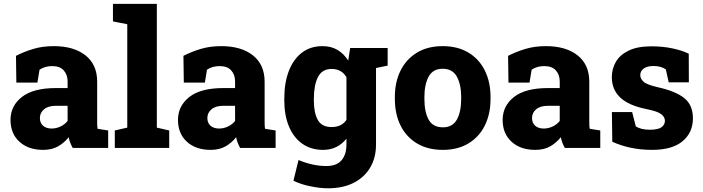

<svg xmlns="http://www.w3.org/2000/svg" viewBox="-20 -782 3714 1015"><path d="M208 10.3Q129.9 10.3 82.8 -32.7Q35.6 -75.7 35.6 -147.9Q35.6 -222.2 95.7 -269.3Q155.8 -316.4 274.4 -316.4H337.4V-351.6Q337.4 -386.7 317.1 -409.7Q296.9 -432.6 255.4 -432.6Q217.3 -432.6 189 -413.6L177.7 -345.2H66.4L64.5 -486.8Q107.4 -508.8 156 -523.4Q204.6 -538.1 264.6 -538.1Q370.1 -538.1 431.9 -489.3Q493.7 -440.4 493.7 -350.1V-143.1Q493.7 -131.8 493.9 -121.6Q494.1 -111.3 496.1 -101.1L551.8 -92.3V0H364.3Q357.9 -11.2 351.8 -26.4Q345.7 -41.5 343.3 -56.6Q318.4 -25.9 286.1 -7.8Q253.9 10.3 208 10.3ZM252.9 -102.5Q277.3 -102.5 300 -113.3Q322.8 -124 337.4 -142.6V-222.7H275.4Q234.4 -222.7 212.6 -204.1Q190.9 -185.5 190.9 -158.2Q190.9 -131.8 207.8 -117.2Q224.6 -102.5 252.9 -102.5Z M586.9 0V-92.3L652.8 -107.4V-653.8L577.1 -668.9V-761.7H809.1V-107.4L874.5 -92.3V0Z M1093.3 10.3Q1015.1 10.3 968 -32.7Q920.9 -75.7 920.9 -147.9Q920.9 -222.2 981 -269.3Q1041 -316.4 1159.7 -316.4H1222.7V-351.6Q1222.7 -386.7 1202.4 -409.7Q1182.1 -432.6 1140.6 -432.6Q1102.5 -432.6 1074.2 -413.6L1063 -345.2H951.7L949.7 -486.8Q992.7 -508.8 1041.3 -523.4Q1089.8 -538.1 1149.9 -538.1Q1255.4 -538.1 1317.1 -489.3Q1378.9 -440.4 1378.9 -350.1V-143.1Q1378.9 -131.8 1379.2 -121.6Q1379.4 -111.3 1381.3 -101.1L1437 -92.3V0H1249.5Q1243.2 -11.2 1237.1 -26.4Q1231 -41.5 1228.5 -56.6Q1203.6 -25.9 1171.4 -7.8Q1139.2 10.3 1093.3 10.3ZM1138.2 -102.5Q1162.6 -102.5 1185.3 -113.3Q1208 -124 1222.7 -142.6V-222.7H1160.6Q1119.6 -222.7 1097.9 -204.1Q1076.2 -185.5 1076.2 -158.2Q1076.2 -131.8 1093 -117.2Q1109.9 -102.5 1138.2 -102.5Z M1714.4 213.4Q1673.3 213.4 1622.1 203.1Q1570.8 192.9 1531.2 173.3L1558.1 64Q1634.8 95.7 1704.6 95.7Q1759.8 95.7 1785.6 65.2Q1811.5 34.7 1811.5 -19V-48.8Q1788.6 -20.5 1758.1 -5.1Q1727.5 10.3 1688 10.3Q1623.5 10.3 1577.6 -22.5Q1531.7 -55.2 1507.3 -114Q1482.9 -172.9 1482.9 -251V-261.2Q1482.9 -344.2 1506.8 -406.5Q1530.8 -468.8 1575.9 -503.4Q1621.1 -538.1 1684.1 -538.1Q1730.5 -538.1 1763.9 -518.3Q1797.4 -498.5 1820.8 -461.9L1831.1 -528.3H2029.3V-435.1L1967.8 -422.4V-18.1Q1967.8 51.8 1937 103.8Q1906.2 155.8 1849.4 184.6Q1792.5 213.4 1714.4 213.4ZM1732.9 -110.4Q1786.6 -110.4 1811.5 -148.4V-374Q1785.6 -417.5 1733.4 -417.5Q1682.6 -417.5 1660.9 -374.5Q1639.2 -331.5 1639.2 -261.2V-251Q1639.2 -185.1 1660.2 -147.7Q1681.2 -110.4 1732.9 -110.4Z M2321.3 10.3Q2241.2 10.3 2184.3 -23.9Q2127.4 -58.1 2097.4 -118.7Q2067.4 -179.2 2067.4 -259.3V-269Q2067.4 -348.1 2097.4 -408.7Q2127.4 -469.2 2184.1 -503.7Q2240.7 -538.1 2320.3 -538.1Q2399.9 -538.1 2456.5 -503.9Q2513.2 -469.7 2543.2 -408.9Q2573.2 -348.1 2573.2 -269V-259.3Q2573.2 -179.7 2543.2 -118.9Q2513.2 -58.1 2456.5 -23.9Q2399.9 10.3 2321.3 10.3ZM2321.3 -108.9Q2372.6 -108.9 2395.3 -149.9Q2418 -190.9 2418 -259.3V-269Q2418 -335.4 2395 -377Q2372.1 -418.5 2320.3 -418.5Q2268.6 -418.5 2246.1 -377Q2223.6 -335.4 2223.6 -269V-259.3Q2223.6 -189.9 2246.1 -149.4Q2268.6 -108.9 2321.3 -108.9Z M2809.6 10.3Q2731.4 10.3 2684.3 -32.7Q2637.2 -75.7 2637.2 -147.9Q2637.2 -222.2 2697.3 -269.3Q2757.3 -316.4 2876 -316.4H2939V-351.6Q2939 -386.7 2918.7 -409.7Q2898.4 -432.6 2856.9 -432.6Q2818.8 -432.6 2790.5 -413.6L2779.3 -345.2H2668L2666 -486.8Q2709 -508.8 2757.6 -523.4Q2806.2 -538.1 2866.2 -538.1Q2971.7 -538.1 3033.4 -489.3Q3095.2 -440.4 3095.2 -350.1V-143.1Q3095.2 -131.8 3095.5 -121.6Q3095.7 -111.3 3097.7 -101.1L3153.3 -92.3V0H2965.8Q2959.5 -11.2 2953.4 -26.4Q2947.3 -41.5 2944.8 -56.6Q2919.9 -25.9 2887.7 -7.8Q2855.5 10.3 2809.6 10.3ZM2854.5 -102.5Q2878.9 -102.5 2901.6 -113.3Q2924.3 -124 2939 -142.6V-222.7H2877Q2835.9 -222.7 2814.2 -204.1Q2792.5 -185.5 2792.5 -158.2Q2792.5 -131.8 2809.3 -117.2Q2826.2 -102.5 2854.5 -102.5Z M3427.2 10.3Q3366.7 10.3 3314.2 -1Q3261.7 -12.2 3216.8 -32.7L3214.8 -189.5H3321.8L3341.3 -113.3Q3355 -105.5 3372.8 -100.8Q3390.6 -96.2 3415 -96.2Q3459.5 -96.2 3477.3 -109.6Q3495.1 -123 3495.1 -143.6Q3495.1 -163.1 3475.6 -178.5Q3456.1 -193.8 3396 -205.6Q3302.7 -224.6 3258.5 -266.8Q3214.4 -309.1 3214.4 -374Q3214.4 -418 3235.8 -455.1Q3257.3 -492.2 3303.5 -514.6Q3349.6 -537.1 3423.8 -537.1Q3483.9 -537.1 3535.4 -526.1Q3586.9 -515.1 3621.1 -498L3621.6 -346.7H3515.1L3500 -415Q3474.6 -433.1 3435.5 -433.1Q3400.4 -433.1 3382.6 -419.4Q3364.7 -405.8 3364.7 -384.8Q3364.7 -366.2 3382.1 -350.1Q3399.4 -334 3458 -320.8Q3552.2 -299.8 3597.7 -263.2Q3643.1 -226.6 3643.1 -156.7Q3643.1 -81.1 3588.4 -35.4Q3533.7 10.3 3427.2 10.3Z"/></svg>

Font: Roboto Slab ExtraBold
Style: Regular
Weight: 800
Designer: Google
Version: Version 2.001; ttfautohint (v1.8.3)